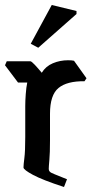

<svg xmlns="http://www.w3.org/2000/svg" viewBox="-35 -739 382 768"><path d="M221 9Q135 -19 97 -39.5Q59 -60 59 -69Q59 -80 62.5 -107Q66 -134 66 -191V-315Q66 -335 68 -362.5Q70 -390 74 -409H37L-15 -478L-8 -494H86Q91 -494 104.5 -479.5Q118 -465 132 -448Q148 -474 176.5 -486Q205 -498 237 -498Q253 -498 261 -496L311 -426L303 -414Q233 -415 199 -387Q165 -359 165 -284V-177Q165 -127 162.5 -99.5Q160 -72 160 -63Q160 -57 164 -52.5Q168 -48 183.5 -42Q199 -36 233 -22ZM271 -683 118 -548 88 -564 172 -719 271 -695Z"/></svg>

Font: Jaini Purva
Style: Regular
Weight: 400
Designer: Maithili Shingre, Girish Dalvi (Devanagari), Taresh Vohra (Latin)
Foundry: Ek Type
Version: Version 2.000; ttfautohint (v1.8.4.7-5d5b)